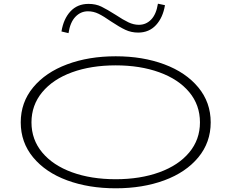

<svg xmlns="http://www.w3.org/2000/svg" viewBox="-20 -1004 1250 1037"><path d="M92 -343Q92 -451 159 -532Q226 -613 342.5 -656.5Q459 -700 605 -700Q751 -700 867.5 -656.5Q984 -613 1051 -532Q1118 -451 1118 -343Q1118 -235 1051 -154Q984 -73 867.5 -30Q751 13 605 13Q459 13 342.5 -30Q226 -73 159 -154Q92 -235 92 -343ZM1060 -343Q1060 -437 1002 -506.5Q944 -576 840.5 -613.5Q737 -651 605 -651Q472 -651 369 -613.5Q266 -576 208 -506Q150 -436 150 -343Q150 -250 208 -180.5Q266 -111 369 -73.5Q472 -36 605 -36Q737 -36 840.5 -73.5Q944 -111 1002 -180.5Q1060 -250 1060 -343ZM580 -888Q540 -916 512.5 -929.5Q485 -943 455 -943Q416 -943 387.5 -913.5Q359 -884 350 -825L312 -834Q323 -902 360.5 -942.5Q398 -983 458 -983Q497 -983 527 -968.5Q557 -954 606 -923Q645 -897 673.5 -883.5Q702 -870 730 -870Q769 -870 796.5 -898.5Q824 -927 833 -984L871 -976Q860 -909 822.5 -868.5Q785 -828 726 -828Q689 -828 657 -843Q625 -858 580 -888Z"/></svg>

Font: BioRhyme Expanded Light
Style: Regular
Weight: 300
Width: 7
Designer: Aoife Mooney
Foundry: Aoife Mooney Type
Version: Version 1.000